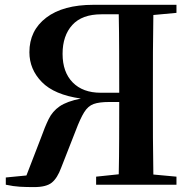

<svg xmlns="http://www.w3.org/2000/svg" viewBox="-20 -761 782 791"><path d="M376 0V-33.2L469.2 -43Q470.7 -115.7 470.9 -190.2Q471.2 -264.6 471.2 -340.8H429.2Q388.7 -340.8 365.7 -332.5Q342.8 -324.2 326.9 -298.8Q311 -273.4 292 -223.1L231.9 -69.8Q216.3 -27.3 193.6 -8.8Q170.9 9.8 120.1 9.8Q87.9 9.8 61.8 8.3Q35.6 6.8 3.9 0V-29.8L88.9 -38.1L147.9 -190.9Q164.6 -237.8 180.4 -270.3Q196.3 -302.7 225.8 -323Q255.4 -343.3 313 -355Q203.6 -370.6 152.3 -423.1Q101.1 -475.6 101.1 -545.9Q101.1 -635.3 170.4 -688.2Q239.7 -741.2 365.2 -741.2H707V-708L611.8 -699.2Q610.4 -622.6 610.1 -546.6Q609.9 -470.7 609.9 -394V-346.2Q609.9 -268.6 610.1 -192.9Q610.4 -117.2 611.8 -42L707 -33.2V0ZM471.2 -378.9Q471.2 -469.7 470.9 -548.8Q470.7 -627.9 469.2 -702.1H397.9Q317.9 -702.1 277.8 -658Q237.8 -613.8 237.8 -539.1Q237.8 -463.9 279.5 -421.4Q321.3 -378.9 395 -378.9Z"/></svg>

Font: Source Han Serif TW
Style: Bold
Weight: 700
Designer: Ryoko NISHIZUKA Ë•øÂ°öÊ∂ºÂ≠ê (kana & ideographs); Frank Grie√ühammer (Latin, Greek & Cyrillic); Wenlong ZHANG Âº†ÊñáÈæô 
Foundry: Adobe
Version: Version 2.003;hotconv 1.1.1;makeotfexe 2.6.0